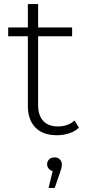

<svg xmlns="http://www.w3.org/2000/svg" viewBox="-20 -656 438 937"><path d="M258 4Q189 4 152.5 -34Q116 -72 116 -138V-636H166V-143Q166 -93 191 -66Q216 -39 263 -39Q312 -39 344 -68L365 -33Q345 -14 316.5 -5Q288 4 258 4ZM20 -479V-522H332V-479ZM217 261 242 159 246 180Q231 180 220.5 170Q210 160 210 146Q210 131 220 121.5Q230 112 246 112Q263 112 272.5 122.5Q282 133 282 146Q282 155 279.5 165Q277 175 273 186L247 261Z"/></svg>

Font: Modern
Style: Regular
Weight: 300
Designer: Julieta Ulanovsky
Foundry: Julieta Ulanovsky
Version: Version 8.000